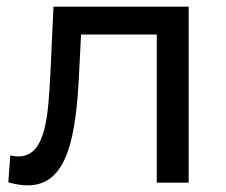

<svg xmlns="http://www.w3.org/2000/svg" viewBox="-20 -550 681 578"><path d="M141 -530 132 -334C125 -209 121 -79 35 -79C28 -79 20 -80 11 -82L5 -1C27 5 46 8 64 8C184 8 209 -141 218 -328L224 -446H452V0H548V-530Z"/></svg>

Font: AWKNG-Font Medium
Style: Regular
Weight: 500
Designer: Awakening Church
Foundry: Awakening Church
Version: Version 1.700;PS 001.700;hotconv 1.0.88;makeotf.lib2.5.64775